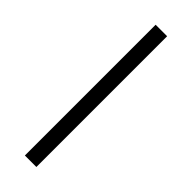

<svg xmlns="http://www.w3.org/2000/svg" viewBox="-241 -718 732 732"><g transform="rotate(45 125.0 -352.5)"><path d="M94 0V-705H156V0Z"/></g></svg>

Font: Nunito Sans 10pt SemiCondensed Light
Style: Regular
Weight: 300
Width: 4
Designer: Vernon Adams
Foundry: Vernon Adams
Version: Version 3.101;gftools[0.9.27]